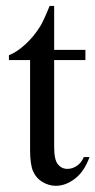

<svg xmlns="http://www.w3.org/2000/svg" viewBox="-20 -614 319 642"><path d="M161.1 -594.2V-447.3H265.6V-413.1H161.1V-123Q161.1 -79.6 173.6 -64.5Q186 -49.3 205.6 -49.3Q221.7 -49.3 236.8 -59.3Q252 -69.3 260.3 -88.9H279.3Q262.2 -41 231 -16.8Q199.7 7.3 166.5 7.3Q144 7.3 122.6 -5.1Q101.1 -17.6 90.8 -40.8Q80.6 -64 80.6 -112.3V-413.1H9.8V-429.2Q36.6 -439.9 64.7 -465.6Q92.8 -491.2 114.7 -526.4Q126 -544.9 146 -594.2Z"/></svg>

Font: Jameel Khushkhat-L
Style: Regular
Weight: 400
Version: Version 3.5